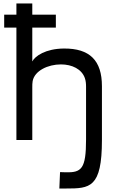

<svg xmlns="http://www.w3.org/2000/svg" viewBox="-20 -802 671 1100"><path d="M346 -524C241 -523 181 -481 165 -450V-644H300V-718H165V-782H74V-718H4V-644H74V0H165V-302C165 -313 165 -326 167 -337C178 -397 255 -433 329 -433C393 -433 448 -406 466 -355C472 -338 473 -321 473 -304V-3C473 166 447 188 354 185L324 184L320 278H358C495 278 564 275 564 0V-308C564 -456 494 -525 346 -524Z"/></svg>

Font: Hibana SubMedium
Style: Regular
Weight: 500
Width: 6
Designer: pygmalion
Foundry: ybstudio
Version: Version 0.930;hotconv 1.0.109;makeotfexe 2.5.65596